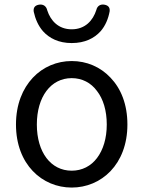

<svg xmlns="http://www.w3.org/2000/svg" viewBox="-20 -832 646 865"><path d="M128 -482C82 -433 52 -362 52 -271C52 -91 170 13 303 13C436 13 554 -91 554 -271C554 -362 525 -433 478 -482C432 -531 370 -557 303 -557C237 -557 174 -531 128 -482ZM417 -120C390 -84 350 -63 303 -63C209 -63 146 -146 146 -271C146 -396 209 -480 303 -480C350 -480 390 -459 417 -422C445 -386 461 -334 461 -271C461 -209 445 -157 417 -120ZM174 -691C202 -660 244 -638 303 -638C363 -638 405 -660 433 -691C455 -716 468 -748 474 -781C476 -799 467 -808 450 -811C432 -814 418 -805 414 -787C399 -740 364 -700 303 -700C243 -700 208 -739 193 -785C189 -804 175 -814 156 -811C138 -808 129 -798 132 -779C139 -747 152 -716 174 -691Z"/></svg>

Font: GenSenRounded2 TW R
Style: Regular
Weight: 400
Version: Version 2.100;PS 2.1;hotconv 16.6.51;makeotf.lib2.5.65220 DE